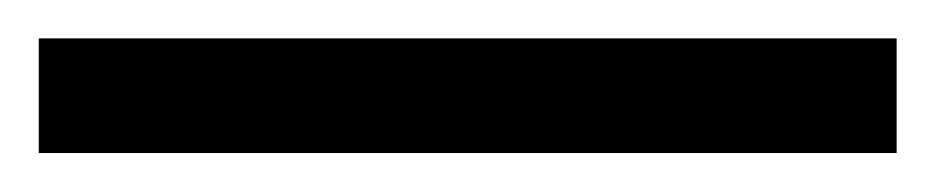

<svg xmlns="http://www.w3.org/2000/svg" viewBox="-22 -20 487 100"><path d="M445 0V59.7H-1.8V0Z"/></svg>

Font: Inter P Light
Style: Regular
Weight: 300
Designer: Rasmus Andersson
Foundry: rsms
Version: Version 3.018;git-588b23468